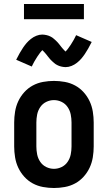

<svg xmlns="http://www.w3.org/2000/svg" viewBox="-20 -933 540 961"><path d="M250 8Q223 8 195.5 3Q168 -2 144 -15Q120 -28 101.5 -48.5Q83 -69 71.5 -93.5Q60 -118 55.5 -145.5Q51 -173 51 -200V-320Q51 -347 55.5 -374.5Q60 -402 71.5 -426.5Q83 -451 101.5 -471.5Q120 -492 144 -505Q168 -518 195.5 -523Q223 -528 250 -528Q277 -528 304.5 -523Q332 -518 356 -505Q380 -492 398.5 -471.5Q417 -451 428.5 -426.5Q440 -402 444.5 -374.5Q449 -347 449 -320V-200Q449 -173 444.5 -145.5Q440 -118 428.5 -93.5Q417 -69 398.5 -48.5Q380 -28 356 -15Q332 -2 304.5 3Q277 8 250 8ZM250 -88Q270 -88 288.5 -97Q307 -106 318.5 -123Q330 -140 334 -160Q338 -180 338 -200V-320Q338 -340 334 -360Q330 -380 318.5 -397Q307 -414 288.5 -423Q270 -432 250 -432Q230 -432 211.5 -423Q193 -414 181.5 -397Q170 -380 166 -360Q162 -340 162 -320V-200Q162 -180 166 -160Q170 -140 181.5 -123Q193 -106 211.5 -97Q230 -88 250 -88ZM308 -597Q302 -597 296.5 -598Q291 -599 286 -600Q281 -601 276 -603Q271 -605 266 -607.5Q261 -610 257.5 -612.5Q254 -615 249.5 -619Q245 -623 240.5 -627Q236 -631 232.5 -635Q229 -639 226 -642.5Q223 -646 220 -650Q217 -654 213 -659Q209 -664 205 -668.5Q201 -673 198.5 -675.5Q196 -678 192 -682Q190 -680 186.5 -676Q183 -672 181 -669.5Q179 -667 177 -664Q175 -661 172.5 -657.5Q170 -654 167.5 -650.5Q165 -647 162.5 -642.5Q160 -638 157 -633.5Q154 -629 151 -623.5Q148 -618 145 -612Q142 -606 139 -600L61 -634Q70 -652 78.5 -667Q87 -682 95.5 -694.5Q104 -707 113 -717.5Q122 -728 134.5 -738Q147 -748 162 -754Q177 -760 192 -760Q198 -760 203.5 -759Q209 -758 214 -757Q219 -756 224 -754Q229 -752 234 -749.5Q239 -747 242.5 -744.5Q246 -742 250.5 -738Q255 -734 259.5 -730Q264 -726 267.5 -722Q271 -718 274 -714.5Q277 -711 280 -707Q283 -703 287 -698Q291 -693 295 -688.5Q299 -684 301.5 -681.5Q304 -679 308 -675Q310 -677 313.5 -681Q317 -685 319 -687.5Q321 -690 323 -693Q325 -696 327.5 -699.5Q330 -703 332.5 -706.5Q335 -710 337.5 -714.5Q340 -719 343 -723.5Q346 -728 349 -733.5Q352 -739 355 -745Q358 -751 361 -757L439 -723Q430 -705 421.5 -690Q413 -675 404.5 -662.5Q396 -650 387 -639.5Q378 -629 365.5 -619Q353 -609 338 -603Q323 -597 308 -597ZM100 -837V-913H400V-837Z"/></svg>

Font: Iosevka SS18
Style: Bold
Weight: 700
Monospace: yes
Designer: Belleve Invis
Foundry: Belleve Invis
Version: Version 25.1.1; ttfautohint (v1.8.4)